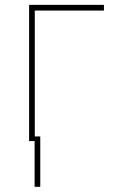

<svg xmlns="http://www.w3.org/2000/svg" viewBox="-20 -565 495 769"><path d="M96.6 0V-545.5H396.3V-522.7H119.3V-18.5H141.3V183.2H118.6V0Z"/></svg>

Font: Inter P Thin
Style: Regular
Weight: 100
Designer: Rasmus Andersson
Foundry: rsms
Version: Version 3.018;git-588b23468